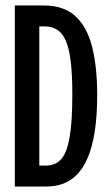

<svg xmlns="http://www.w3.org/2000/svg" viewBox="-20 -680 398 700"><path d="M80.3 0V-76.3H147.7Q181.7 -76.3 202.7 -99.3Q223.7 -122.3 233.7 -179Q243.7 -235.7 243.7 -335.3Q243.7 -407.3 238 -455.2Q232.3 -503 220 -531.3Q207.7 -559.7 188.3 -571.7Q169 -583.7 142 -583.7H80.3V-660H140.7Q212.3 -660 254.8 -621.2Q297.3 -582.3 315.8 -509.3Q334.3 -436.3 334.3 -334.3Q334.3 -256 325.2 -199Q316 -142 299.2 -103.5Q282.3 -65 259.5 -42.3Q236.7 -19.7 208.8 -9.8Q181 0 150.3 0ZM34 0V-660H123.3V0Z"/></svg>

Font: Bricolage Grotesque 96pt ExtraBold Condensed
Style: Regular
Weight: 800
Width: 3
Version: Version 1.001;gftools[0.9.33.dev8+g029e19f]